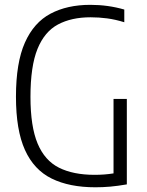

<svg xmlns="http://www.w3.org/2000/svg" viewBox="-20 -769 606 794"><path d="M374.5 5.5Q267 5.5 193.8 -30.5Q120.5 -66.5 83.2 -148.8Q46 -231 46 -369Q46 -509.5 83 -592.8Q120 -676 189 -712.5Q258 -749 353.5 -749Q427 -749 494 -729.5V-677Q457 -688.5 423 -693Q389 -697.5 354.5 -697.5Q275.5 -697.5 219.8 -667.8Q164 -638 135 -566.5Q106 -495 106 -368.5Q106 -246 135.5 -175.5Q165 -105 224 -75.5Q283 -46 371 -46Q413 -46 449.5 -52V-360H504.5V-6.5Q467 0 436 2.8Q405 5.5 374.5 5.5Z"/></svg>

Font: Encode Sans Cnd Lt
Style: Regular
Weight: 300
Width: 3
Designer: Multiple Designers
Foundry: Impallari Type
Version: Version 3.002; ttfautohint (v1.8.3) -l 8 -r 50 -G 200 -x 14 